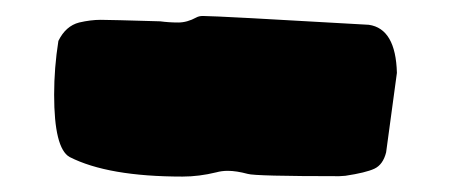

<svg xmlns="http://www.w3.org/2000/svg" viewBox="-20 -928 573 244"><path d="M211.9 -703.6Q117.2 -703.6 68.4 -728.5Q48.8 -739.7 48.8 -807.6Q48.8 -841.8 54.2 -876Q63.5 -895 80.6 -899.4Q95.2 -902.8 107.9 -902.8Q119.1 -902.8 183.6 -900.9Q194.8 -899.4 206.5 -899.4Q217.8 -899.4 229.5 -905.8Q232.9 -907.7 237.8 -907.7Q255.9 -907.7 448.7 -896.5Q482.9 -891.6 484.4 -835.4L470.7 -734.4Q466.8 -718.8 455.8 -713.6Q444.8 -708.5 418.9 -704.6L411.1 -704.1Q304.2 -704.1 294.9 -707Q280.3 -710.9 269.5 -710.9Q261.7 -710.9 254.9 -709Q232.9 -703.6 211.9 -703.6Z"/></svg>

Font: Kaph
Style: Regular
Weight: 400
Designer: GGBotNet
Foundry: f0n7.com
Version: 1.10